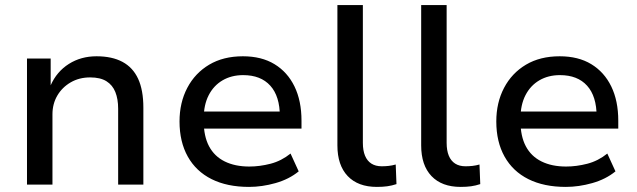

<svg xmlns="http://www.w3.org/2000/svg" viewBox="-20 -725 2503 754"><path d="M86 0V-495H179V-390Q203 -444 250.5 -474Q298 -504 359 -504Q420 -504 461 -482Q502 -460 522.5 -415.5Q543 -371 543 -302V0H444V-298Q444 -336 433 -363.5Q422 -391 398 -406Q374 -421 334 -421Q291 -421 257.5 -401.5Q224 -382 205 -349.5Q186 -317 186 -276V0Z M958 9Q872 9 811 -21.5Q750 -52 717.5 -110Q685 -168 685 -248Q685 -322 715.5 -380Q746 -438 801.5 -471Q857 -504 934 -504Q1007 -504 1058 -473Q1109 -442 1136.5 -385.5Q1164 -329 1164 -251V-220H761V-287H1097L1079 -268Q1079 -347 1041.5 -388.5Q1004 -430 935 -430Q889 -430 854 -409.5Q819 -389 799.5 -351Q780 -313 780 -260V-249Q780 -190 801 -150.5Q822 -111 862.5 -91Q903 -71 959 -71Q1000 -71 1042.5 -82Q1085 -93 1121 -122L1153 -52Q1115 -21 1062 -6Q1009 9 958 9Z M1460 9Q1386 9 1345.5 -33.5Q1305 -76 1305 -154V-705H1405V-164Q1405 -134 1413.5 -113.5Q1422 -93 1438.5 -82.5Q1455 -72 1479 -72Q1493 -72 1506.5 -73.5Q1520 -75 1534 -79L1537 -2Q1519 4 1501 6.5Q1483 9 1460 9Z M1789 9Q1715 9 1674.5 -33.5Q1634 -76 1634 -154V-705H1734V-164Q1734 -134 1742.5 -113.5Q1751 -93 1767.5 -82.5Q1784 -72 1808 -72Q1822 -72 1835.5 -73.5Q1849 -75 1863 -79L1866 -2Q1848 4 1830 6.5Q1812 9 1789 9Z M2202 9Q2116 9 2055 -21.5Q1994 -52 1961.5 -110Q1929 -168 1929 -248Q1929 -322 1959.5 -380Q1990 -438 2045.5 -471Q2101 -504 2178 -504Q2251 -504 2302 -473Q2353 -442 2380.5 -385.5Q2408 -329 2408 -251V-220H2005V-287H2341L2323 -268Q2323 -347 2285.5 -388.5Q2248 -430 2179 -430Q2133 -430 2098 -409.5Q2063 -389 2043.5 -351Q2024 -313 2024 -260V-249Q2024 -190 2045 -150.5Q2066 -111 2106.5 -91Q2147 -71 2203 -71Q2244 -71 2286.5 -82Q2329 -93 2365 -122L2397 -52Q2359 -21 2306 -6Q2253 9 2202 9Z"/></svg>

Font: Nunito Sans 12pt ExtraLight 8pt Medium
Style: Regular
Weight: 500
Version: Version 3.101;gftools[0.9.27]